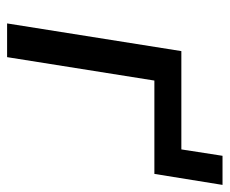

<svg xmlns="http://www.w3.org/2000/svg" viewBox="-73 -574 647 541"><g transform="rotate(90 250.5 -303.5)"><path d="M46 0 124 -491H401L419 -607H501L470 -415H207L141 0Z"/></g></svg>

Font: Nunito Sans 10pt Medium
Style: Italic
Weight: 500
Italic angle: -9°
Designer: Vernon Adams
Foundry: Vernon Adams
Version: Version 3.101;gftools[0.9.27]